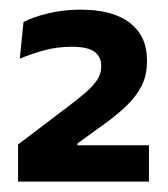

<svg xmlns="http://www.w3.org/2000/svg" viewBox="-20 -730 339 388"><path d="M281 -363H16.5V-438L114 -512Q135.5 -528 151.2 -541.5Q167 -555 175.8 -567.8Q184.5 -580.5 184.5 -594.5V-597.5Q184.5 -615 171.2 -625.2Q158 -635.5 124.5 -635.5Q95 -635.5 68.2 -628Q41.5 -620.5 20 -611.5L27.5 -685.5Q47.5 -696 78.2 -703.2Q109 -710.5 142.5 -710.5Q208.5 -710.5 242.8 -683.5Q277 -656.5 277 -609.5V-605Q277 -579 267 -558.2Q257 -537.5 238.2 -518.8Q219.5 -500 191 -479.5L136.5 -440V-424L95 -436.5H281Z"/></svg>

Font: Anek Malayalam Medium SemiBold
Style: Regular
Weight: 600
Version: Version 1.003